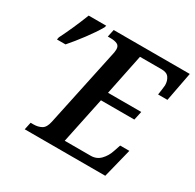

<svg xmlns="http://www.w3.org/2000/svg" viewBox="-155 -882 1066 1051"><g transform="rotate(30 378.0 -357.0)"><path d="M125 0H634L680 -184H622L607 -140Q596 -106 571.5 -80.5Q547 -55 510 -55H346L407 -346H618L630 -401H420L473 -659H611Q643 -659 656.5 -639.5Q670 -620 670 -592Q670 -587 666.5 -561.5Q663 -536 662 -530H721L756 -714H275L265 -667H283Q308 -667 324.5 -659.5Q341 -652 341 -629Q341 -612 334 -585L233 -110Q225 -71 203.5 -59Q182 -47 154 -47H135ZM32 -514H86Q121 -554 160 -606Q199 -658 224 -701L228 -714H117Q78 -614 35 -529Z"/></g></svg>

Font: Noto Serif SemiCondensed Semi
Style: Italic
Weight: 600
Width: 4
Italic angle: -12°
Designer: Monotype Design Team
Foundry: Monotype Imaging Inc.
Version: Version 1.901